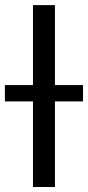

<svg xmlns="http://www.w3.org/2000/svg" viewBox="-44 -748 352 768"><path d="M175.8 -727.5V0H87.9V-727.5ZM-24.4 -342.3V-407.7H288.1V-342.3Z"/></svg>

Font: Inter V
Style: 
Weight: 400
Designer: Rasmus Andersson
Foundry: rsms
Version: Version 4.000;git-a3f224843